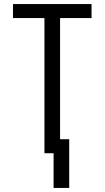

<svg xmlns="http://www.w3.org/2000/svg" viewBox="-20 -755 515 946"><path d="M244 171V0H199V-666H44V-735H431V-666H276V-69H321V171Z"/></svg>

Font: Iosevka QP
Style: Regular
Weight: 400
Designer: Belleve Invis
Foundry: Belleve Invis
Version: Version 20.0.0; ttfautohint (v1.8.4)